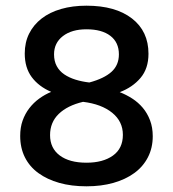

<svg xmlns="http://www.w3.org/2000/svg" viewBox="-20 -641 607 675"><path d="M160 -318Q116 -337 91.5 -370Q67 -403 67 -453Q67 -492 82.5 -523Q98 -554 126.5 -576Q155 -598 195 -609.5Q235 -621 284 -621Q386 -621 444 -576Q502 -531 502 -452Q502 -400 474 -367Q446 -334 401 -317Q424 -308 445 -294.5Q466 -281 482 -262Q498 -243 507.5 -218Q517 -193 517 -162Q517 -121 500 -88Q483 -55 452 -32.5Q421 -10 378.5 2Q336 14 284 14Q231 14 188.5 2Q146 -10 115 -32.5Q84 -55 67.5 -88Q51 -121 51 -163Q51 -193 59.5 -217Q68 -241 83 -260.5Q98 -280 118 -294.5Q138 -309 160 -318ZM272 -283Q217 -270 186.5 -240.5Q156 -211 156 -166Q156 -120 190 -94.5Q224 -69 284 -69Q342 -69 377 -94Q412 -119 412 -167Q412 -214 374.5 -244.5Q337 -275 272 -283ZM294 -351Q346 -365 372 -388.5Q398 -412 398 -450Q398 -492 368 -515Q338 -538 284 -538Q232 -538 201 -514Q170 -490 170 -450Q170 -426 179.5 -408.5Q189 -391 206 -379.5Q223 -368 245.5 -361Q268 -354 294 -351Z"/></svg>

Font: Baloo 2 Latin Medium
Style: Regular
Weight: 500
Designer: Sarang Kulkarni and Ek Type
Foundry: Ek Type
Version: Version 1.001